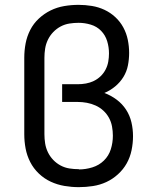

<svg xmlns="http://www.w3.org/2000/svg" viewBox="-20 -763 640 791"><path d="M305 8H304Q275 8 245.5 3Q216 -2 189 -14.5Q162 -27 140 -48Q118 -69 104.5 -95.5Q91 -122 85.5 -151Q80 -180 80 -210V-525Q80 -555 85.5 -584Q91 -613 104.5 -639.5Q118 -666 140 -686.5Q162 -707 188.5 -720Q215 -733 244.5 -738Q274 -743 304 -743Q304 -743 304 -743Q304 -743 304 -743Q331 -743 358.5 -738.5Q386 -734 410.5 -722.5Q435 -711 455 -692.5Q475 -674 488 -650Q501 -626 506.5 -599Q512 -572 512 -545Q512 -519 507 -493.5Q502 -468 488.5 -446Q475 -424 454.5 -407Q434 -390 410 -380Q437 -370 460.5 -352.5Q484 -335 499.5 -311Q515 -287 521.5 -259Q528 -231 528 -202Q528 -173 522 -144Q516 -115 502 -90Q488 -65 466 -45Q444 -25 418 -13Q392 -1 363 3.5Q334 8 305 8ZM305 -66Q305 -66 305 -65.5Q305 -65 305 -65Q333 -65 360.5 -73.5Q388 -82 408 -101.5Q428 -121 436.5 -148Q445 -175 445 -204Q445 -223 441.5 -242Q438 -261 429 -277.5Q420 -294 406 -307Q392 -320 374.5 -328Q357 -336 338 -339.5Q319 -343 300 -343H236V-416H300Q317 -416 334 -419Q351 -422 366.5 -429.5Q382 -437 394.5 -449Q407 -461 415 -476.5Q423 -492 426 -509Q429 -526 429 -543Q429 -569 421.5 -593.5Q414 -618 396.5 -636Q379 -654 354 -661.5Q329 -669 304 -669Q285 -669 266 -666Q247 -663 230 -654Q213 -645 199.5 -631Q186 -617 177.5 -599.5Q169 -582 166 -563Q163 -544 163 -525V-210Q163 -191 166 -172Q169 -153 177.5 -135.5Q186 -118 199.5 -104Q213 -90 230 -81Q247 -72 266 -69Q285 -66 305 -66Z"/></svg>

Font: Iosevka Curly Extended
Style: Regular
Weight: 400
Width: 7
Monospace: yes
Designer: Belleve Invis
Foundry: Belleve Invis
Version: Version 11.1.0; ttfautohint (v1.8.3)